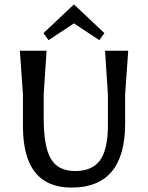

<svg xmlns="http://www.w3.org/2000/svg" viewBox="-20 -835 671 870"><path d="M84 -263V-408L70 -605H191L178 -407V-300Q178 -171 210.5 -115.5Q243 -60 320.5 -60Q398 -60 433.5 -109Q469 -158 469 -268V-407L456 -605H561L547 -408V-275Q547 15 304 15Q84 15 84 -263ZM200 -653 177 -685 315 -815 453 -685 430 -653 315 -729Z"/></svg>

Font: Galdeano
Style: Regular
Weight: 400
Designer: Dario Manuel Muhafara
Foundry: Dario Manuel Muhafara
Version: Version 1.001